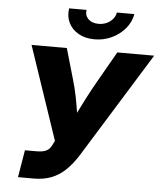

<svg xmlns="http://www.w3.org/2000/svg" viewBox="-61 -998 885 1051"><g transform="rotate(5 381.0 -472.5)"><path d="M77.6 0 102.5 -149.9H164.6Q202.1 -149.9 220.9 -159.9Q239.7 -169.9 249.5 -191.4L261.7 -215.3L88.4 -727.5H282.2L330.1 -561.5Q344.7 -512.2 354 -464.8Q363.3 -417.5 369.6 -374Q376 -330.6 382.3 -292H326.2Q345.2 -330.6 366.2 -373.8Q387.2 -417 411.6 -464.1Q436 -511.2 464.8 -561.5L559.6 -727.5H762.2L404.3 -149.4Q372.6 -99.1 337.6 -65.9Q302.7 -32.7 260.5 -16.4Q218.3 0 164.6 0ZM429.2 -788.1Q377.9 -788.1 340.8 -809.1Q303.7 -830.1 286.4 -865.7Q269 -901.4 275.9 -944.8H371.6Q366.7 -914.6 387 -894.5Q407.2 -874.5 443.4 -874.5Q467.3 -874.5 487.5 -883.5Q507.8 -892.6 521.2 -908.4Q534.7 -924.3 538.1 -944.8H634.3Q627 -901.4 597.4 -865.7Q567.9 -830.1 523.9 -809.1Q480 -788.1 429.2 -788.1Z"/></g></svg>

Font: Inter 24pt ExtraBold
Style: Italic
Weight: 800
Italic angle: -9.3988°
Designer: Rasmus Andersson
Foundry: rsms
Version: Version 4.001;git-66647c0bb